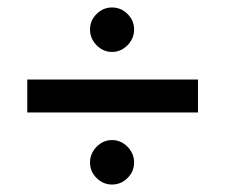

<svg xmlns="http://www.w3.org/2000/svg" viewBox="-20 -597 604 514"><path d="M321.5 -559.5Q339 -542 339 -518Q339 -494 321.5 -476Q304 -458 280 -458Q256 -458 238.5 -476Q221 -494 221 -518Q221 -542 238.5 -559.5Q256 -577 280 -577Q304 -577 321.5 -559.5ZM321.5 -204Q339 -186 339 -162Q339 -138 321.5 -120.5Q304 -103 280 -103Q256 -103 238.5 -120.5Q221 -138 221 -162Q221 -186 238.5 -204Q256 -222 280 -222Q304 -222 321.5 -204ZM510 -296H53V-384H510Z"/></svg>

Font: Hind Colombo Medium
Style: Regular
Weight: 500
Designer: Jyotish Sonowal, Aditi Pimprikar
Foundry: Indian Type Foundry
Version: Version 1.000;PS 1.0;hotconv 1.0.86;makeotf.lib2.5.63406; tt